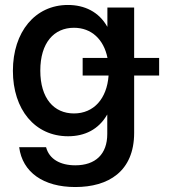

<svg xmlns="http://www.w3.org/2000/svg" viewBox="-20 -546 687 777"><path d="M284.7 210.9C418 210.9 522.9 148.4 522.9 -8.8V-240.2H624V-311.5H522.9V-515.6H414.6V-438H414.1C379.9 -498.5 321.8 -525.9 254.9 -525.9C122.1 -525.9 32.2 -417 32.2 -259.3C32.2 -103 121.1 5.4 255.4 5.4C323.2 5.4 378.9 -22 413.6 -82H414.1V-3.9C414.1 78.1 366.2 123 284.7 123C224.1 123 179.2 98.1 166.5 49.8H57.6C70.8 150.9 155.3 210.9 284.7 210.9ZM279.3 -86.9C198.2 -86.9 143.1 -147.9 143.1 -260.3C143.1 -372.6 198.2 -433.6 279.3 -433.6C350.1 -433.6 399.9 -386.7 415 -311.5H314.5V-240.2H419.4C412.6 -146.5 359.4 -86.9 279.3 -86.9Z"/></svg>

Font: Raveo Display Display Medium
Style: Regular
Weight: 500
Designer: Jakub Foglar, Rasmus Andersson (Inter)
Foundry: Jakubfoglar.com
Version: Version 1.100;Glyphs 3.2.3 (3260)